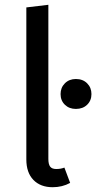

<svg xmlns="http://www.w3.org/2000/svg" viewBox="-20 -770 402 802"><path d="M200 12Q149 12 119.5 -18.5Q90 -49 90 -104V-739L182 -750V-106Q182 -84 189.5 -74Q197 -64 215 -64Q234 -64 249 -70L273 -6Q240 12 200 12ZM297 -440Q326 -440 344 -422Q362 -404 362 -377Q362 -350 344 -332.5Q326 -315 297 -315Q269 -315 251 -332.5Q233 -350 233 -377Q233 -404 251 -422Q269 -440 297 -440Z"/></svg>

Font: Firava
Style: Regular
Weight: 400
Designer: Carrois Corporate & Edenspiekermann AG
Foundry: Greg Finn Gibson
Version: Version 5.000